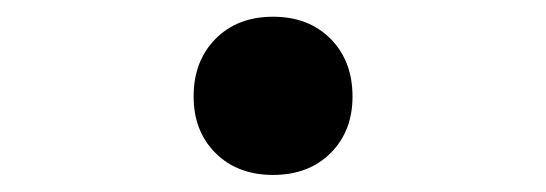

<svg xmlns="http://www.w3.org/2000/svg" viewBox="-20 -195 640 225"><path d="M300 10Q258.3 10 232.6 -15.6Q206.9 -41.2 206.9 -81.9Q206.9 -123.6 232.6 -149.5Q258.3 -175.4 300 -175.4Q341.7 -175.4 367.4 -149.5Q393.1 -123.6 393.1 -81.9Q393.1 -41.2 367.4 -15.6Q341.7 10 300 10Z"/></svg>

Font: Pitagon Sans Mono
Style: Regular
Weight: 400
Monospace: yes
Designer: Travis Tran
Foundry: Pitagon
Version: Version 1.001;gftools[0.9.26]